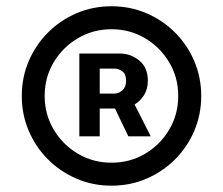

<svg xmlns="http://www.w3.org/2000/svg" viewBox="-20 -757 706 608"><path d="M333.1 -169Q274.1 -169 222.7 -191.1Q171.2 -213.1 132.1 -252.1Q93 -291.2 71 -342.7Q49 -394.2 49 -453.1Q49 -512.1 71 -563.6Q93 -615.1 132.1 -654.1Q171.2 -693.2 222.7 -715.2Q274.1 -737.2 333.1 -737.2Q392 -737.2 443.5 -715.2Q495 -693.2 534.1 -654.1Q573.2 -615.1 595.2 -563.6Q617.2 -512.1 617.2 -453.1Q617.2 -394.2 595.2 -342.7Q573.2 -291.2 534.1 -252.1Q495 -213.1 443.5 -191.1Q392 -169 333.1 -169ZM333.1 -241.8Q391.7 -241.8 439.6 -270.2Q487.6 -298.7 516 -346.8Q544.4 -394.9 544.4 -453.1Q544.4 -511.7 515.8 -559.7Q487.2 -607.6 439.3 -636Q391.3 -664.4 333.1 -664.4Q274.9 -664.4 226.7 -636Q178.6 -607.6 150 -559.7Q121.4 -511.7 121.4 -453.1Q121.4 -394.9 150 -346.8Q178.6 -298.7 226.7 -270.2Q274.9 -241.8 333.1 -241.8ZM231.2 -325.3V-587.4H360.8Q393.8 -587.4 421 -565.3Q448.2 -543.3 448.2 -501.4Q448.2 -475.1 436.3 -456.1Q424.4 -437.1 406.2 -426.1L457.4 -325.3H386.4L344.1 -413.4H295.8V-325.3ZM295.8 -460.6H342Q355.8 -460.6 367.5 -470.9Q379.3 -481.2 379.3 -501.4Q379.3 -522.4 367.5 -531.1Q355.8 -539.8 343 -539.8H295.8Z"/></svg>

Font: Inter Zeller Semi Bold
Style: Regular
Weight: 600
Designer: Rasmus Andersson; Joe Bland
Foundry: zeller
Version: Version 3.015;git-dec3a8cb1